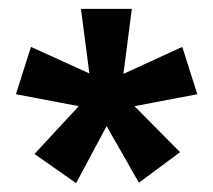

<svg xmlns="http://www.w3.org/2000/svg" viewBox="-20 -761 482 434"><path d="M259 -594 392 -655 426 -548 284 -521 387 -417 294 -348 221 -476 152 -347 58 -413 158 -521 16 -548 50 -655 182 -595 163 -741H278Z"/></svg>

Font: Qnwhxotralxmqkhsjrfbfhwcoqn
Style: Regular
Weight: 500
Designer: Carrois Corporate & Edenspiekermann
Foundry: Carrois Corporate GbR & Edenspiekermann AG
Version: Version 2.001